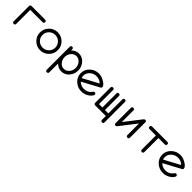

<svg xmlns="http://www.w3.org/2000/svg" viewBox="304 -1635 3041 3041"><g transform="rotate(45 1825.0 -114.5)"><path d="M428.2 -371.1Q428.2 -342.5 399.7 -342.5H123.8V-28.6Q123.8 0 95 0Q66.4 0 66.4 -28.6V-371.1Q66.4 -382.6 75.1 -391.1Q83.7 -399.7 95 -399.7H399.7Q428.2 -399.7 428.2 -371.1Z M884.5 -199.7Q884.5 -117.2 825.9 -58.6Q767.3 0 684.6 0Q602.1 0 543.5 -58.6Q484.9 -117.2 484.9 -199.7Q484.9 -282.5 543.5 -341.1Q602.1 -399.7 684.6 -399.7Q767.3 -399.7 825.9 -341.1Q884.5 -282.5 884.5 -199.7ZM827.4 -199.7Q827.4 -258.8 785.5 -300.7Q743.7 -342.5 684.6 -342.5Q625.7 -342.5 583.7 -300.7Q541.7 -258.8 541.7 -199.7Q541.7 -140.6 583.7 -98.9Q625.7 -57.1 684.6 -57.1Q743.7 -57.1 785.5 -98.9Q827.4 -140.6 827.4 -199.7Z M1340.8 -199.7Q1340.8 -120.6 1290.3 -61.5Q1238.3 0 1159.9 0Q1087.9 0 1036.4 -54V143.1Q1036.4 171.4 1007.6 171.4Q979 171.4 979 143.1V-371.1Q979 -399.7 1007.6 -399.7Q1028.8 -399.7 1033.9 -381.1Q1036.4 -373.3 1036.4 -345.7Q1087.9 -399.7 1159.9 -399.7Q1238.3 -399.7 1290.3 -337.6Q1340.8 -279.1 1340.8 -199.7ZM1283.7 -199.7Q1283.7 -255.4 1250 -297.4Q1213.9 -342.5 1159.9 -342.5Q1106 -342.5 1069.8 -297.4Q1036.4 -255.4 1036.4 -199.7Q1036.4 -144.3 1069.8 -102.3Q1106 -57.1 1159.9 -57.1Q1213.9 -57.1 1250 -102.3Q1283.7 -144.3 1283.7 -199.7Z M1797.4 -114.7Q1797.4 -107.4 1792.5 -99.1Q1766.8 -53.2 1713.9 -26.4Q1664.3 0 1609.1 0Q1523.7 0 1461.7 -56.6Q1397.5 -115.2 1397.5 -199.7Q1397.5 -284.4 1461.7 -343Q1523.7 -399.7 1609.1 -399.7Q1640.6 -399.7 1674.3 -388.4Q1712.6 -376 1750 -348.6Q1797.1 -314 1797.1 -283.4Q1797.1 -268.1 1782.2 -260.3L1493.7 -105Q1540.8 -57.1 1609.1 -57.1Q1682.6 -57.1 1727.8 -108.2Q1733.4 -115.2 1744.1 -129.3Q1754.9 -143.3 1767.8 -143.3Q1779.1 -143.3 1788.2 -134.8Q1797.4 -126.2 1797.4 -114.7ZM1725.3 -294.7Q1679.2 -342.5 1609.1 -342.5Q1548.1 -342.5 1502.2 -302.5Q1454.3 -261 1454.3 -199.7Q1454.3 -175.3 1462.9 -153.3Z M2215.6 85.4Q2215.6 114 2187 114Q2158 114 2158 85.4V0H1920.2Q1908.9 0 1900.3 -8.5Q1891.6 -17.1 1891.6 -28.6V-371.1Q1891.6 -399.7 1920.2 -399.7Q1949 -399.7 1949 -371.1V-57.1H2024.9V-371.1Q2024.9 -399.7 2053.5 -399.7Q2081.8 -399.7 2081.8 -371.1V-57.1H2158V-371.1Q2158 -399.7 2187 -399.7Q2215.6 -399.7 2215.6 -371.1Z M2672.1 -371.1 2671.9 -28.6Q2671.9 0 2643.3 0Q2614.3 0 2614.3 -28.6V-288.1L2402.1 -14.9Q2390.4 0.2 2376.7 0.2Q2347.7 0.2 2347.7 -28.6L2347.9 -371.1Q2347.9 -399.7 2376.5 -399.7Q2405.3 -399.7 2405.3 -371.1V-111.6L2617.4 -384.8Q2629.4 -399.9 2642.8 -399.9Q2672.1 -399.9 2672.1 -371.1Z M3166 -371.1Q3166 -342.5 3137.5 -342.5H2994.4V-28.6Q2994.4 0 2966.1 0Q2937.5 0 2937.5 -28.6V-342.5H2794.9Q2766.4 -342.5 2766.4 -371.1Q2766.4 -399.7 2794.9 -399.7H3137.5Q3166 -399.7 3166 -371.1Z M3622.6 -114.7Q3622.6 -107.4 3617.7 -99.1Q3592 -53.2 3539.1 -26.4Q3489.5 0 3434.3 0Q3348.9 0 3286.9 -56.6Q3222.7 -115.2 3222.7 -199.7Q3222.7 -284.4 3286.9 -343Q3348.9 -399.7 3434.3 -399.7Q3465.8 -399.7 3499.5 -388.4Q3537.8 -376 3575.2 -348.6Q3622.3 -314 3622.3 -283.4Q3622.3 -268.1 3607.4 -260.3L3318.8 -105Q3366 -57.1 3434.3 -57.1Q3507.8 -57.1 3553 -108.2Q3558.6 -115.2 3569.3 -129.3Q3580.1 -143.3 3593 -143.3Q3604.2 -143.3 3613.4 -134.8Q3622.6 -126.2 3622.6 -114.7ZM3550.5 -294.7Q3504.4 -342.5 3434.3 -342.5Q3373.3 -342.5 3327.4 -302.5Q3279.5 -261 3279.5 -199.7Q3279.5 -175.3 3288.1 -153.3Z"/></g></svg>

Font: EnergyBar
Style: Regular
Weight: 400
Italic angle: -10°
Version: 1.0 2000-03-28